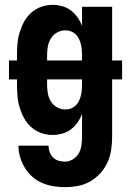

<svg xmlns="http://www.w3.org/2000/svg" viewBox="-20 -548 540 791"><path d="M247 223Q223 223 199 219Q175 215 153 205.5Q131 196 113 180Q95 164 82.5 143.5Q70 123 63 99.5Q56 76 56 52H180Q180 65 184.5 78Q189 91 198.5 100.5Q208 110 221 114Q234 118 247 118Q264 118 280 108.5Q296 99 304.5 83.5Q313 68 315.5 50.5Q318 33 318 15V-78Q311 -60 299.5 -43.5Q288 -27 272 -15Q256 -3 236.5 2.5Q217 8 197 8Q173 8 150 0Q127 -8 109 -24Q91 -40 79.5 -61Q68 -82 61 -105Q54 -128 52 -152Q50 -176 50 -200V-221H17V-299H50V-320Q50 -344 52 -368Q54 -392 61 -415Q68 -438 79.5 -459Q91 -480 109 -496Q127 -512 150 -520Q173 -528 197 -528Q217 -528 236.5 -522.5Q256 -517 272 -505Q288 -493 299.5 -476.5Q311 -460 318 -442V-520H442V-299H483V-221H442V15Q442 42 438 69Q434 96 423 120.5Q412 145 393.5 165.5Q375 186 351.5 199.5Q328 213 301 218Q274 223 247 223ZM174 -299H318V-320Q318 -332 317 -343.5Q316 -355 313 -366.5Q310 -378 305 -388.5Q300 -399 291.5 -407Q283 -415 272 -419Q261 -423 249 -423Q231 -423 215 -414Q199 -405 189.5 -389.5Q180 -374 177 -356Q174 -338 174 -320ZM249 -97Q261 -97 272 -101Q283 -105 291.5 -113Q300 -121 305 -131.5Q310 -142 313 -153.5Q316 -165 317 -176.5Q318 -188 318 -200V-221H174V-200Q174 -182 177 -164Q180 -146 189.5 -130.5Q199 -115 215 -106Q231 -97 249 -97Z"/></svg>

Font: Iosevka Curly Extrabold
Style: Regular
Weight: 800
Monospace: yes
Designer: Belleve Invis
Foundry: Belleve Invis
Version: Version 22.1.2; ttfautohint (v1.8.4)